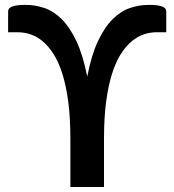

<svg xmlns="http://www.w3.org/2000/svg" viewBox="-20 -748 697 768"><path d="M12.5 -703Q12.5 -715.5 29 -722Q45.5 -728.5 81.5 -728.5Q120.5 -728.5 157.5 -716Q194.5 -703.5 227 -671.2Q259.5 -639 285.8 -583.2Q312 -527.5 329 -441.5Q345.5 -527.5 371.8 -583.2Q398 -639 430.5 -671.2Q463 -703.5 500 -716Q537 -728.5 576 -728.5Q612 -728.5 628.5 -722Q645 -715.5 645 -703V-619H606.5Q581 -619 555.8 -610.8Q530.5 -602.5 507 -583Q483.5 -563.5 463.2 -531.8Q443 -500 428 -452.5Q413 -405 404.5 -341Q396 -277 396 -193V0H261.5V-193Q261.5 -277 253 -341Q244.5 -405 229.5 -452.5Q214.5 -500 194.2 -531.8Q174 -563.5 150.5 -583Q127 -602.5 101.5 -610.8Q76 -619 51 -619H12.5Z"/></svg>

Font: Lato 2
Style: Bold
Weight: 700
Designer: Lukasz Dziedzic with Adam Twardoch and Botio Nikoltchev
Foundry: tyPoland Lukasz Dziedzic
Version: Version 2.015; 2015-08-06; http://www.latofonts.com/